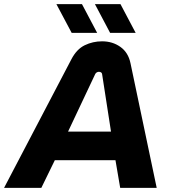

<svg xmlns="http://www.w3.org/2000/svg" viewBox="-60 -914 823 934"><path d="M-40.3 0 287.3 -625.7Q313 -675 352.3 -694Q391.7 -713 436.7 -713Q487.3 -713 525.5 -686Q563.7 -659 574.7 -607L702.3 0H524.7L501.7 -134.7H206.7L141 0ZM271 -273.7H480L436.7 -553.3Q436 -559 431.7 -561.8Q427.3 -564.7 421 -564.7Q415.7 -564.7 410.7 -561.8Q405.7 -559 403 -553.3ZM475.7 -754 401.7 -894H526L600 -754ZM288.7 -754 214.3 -894H338.7L412.7 -754Z"/></svg>

Font: MuseoModerno Thin
Style: Italic
Weight: 100
Italic angle: -9°
Designer: Pablo Cosgaya, Héctor Gatti, Marcela Romero, and the Authors of The MuseoModerno Project.
Foundry: Omnibus-Type Team
Version: Version 1.003